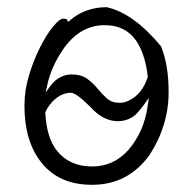

<svg xmlns="http://www.w3.org/2000/svg" viewBox="-20 -501 540 534"><path d="M169 -440 174 -444Q217 -481 277 -481Q352 -464 428 -372Q449 -320 449 -245Q449 -152 396 -70Q336 13 236 13Q146 13 97 -46.5Q48 -106 48 -207Q48 -250 61 -292.5Q74 -335 92 -370.5Q110 -406 128 -427.5Q146 -449 155.5 -449Q165 -449 167 -446ZM389 -281Q390 -284 391 -287Q385 -344 363 -381Q333 -431 271 -431Q200 -431 153 -360Q123 -315 112 -267L107 -244L121 -263Q127 -271 134 -277Q155 -294 180 -294Q205 -294 221.5 -282.5Q238 -271 250.5 -255.5Q263 -240 277 -227.5Q291 -215 312.5 -215Q334 -215 355.5 -232Q377 -249 389 -281ZM134 -226Q117 -212 106 -189Q109 -118 139 -81Q174 -38 236 -38Q325 -38 372 -139Q386 -171 391 -208L394 -229L382 -212Q370 -195 356 -181Q335 -164 308 -164Q267 -164 232 -203Q192 -243 177 -243Q155 -243 134 -226Z"/></svg>

Font: Moon Stars Kai HW Light
Style: Regular
Weight: 300
Designer: GuiWonder
Version: Version 1.101